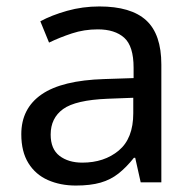

<svg xmlns="http://www.w3.org/2000/svg" viewBox="-20 -565 601 595"><path d="M288 -545Q386 -545 433 -502Q480 -459 480 -365V0H416L399 -76H395Q372 -47 347.5 -27.5Q323 -8 291.5 1Q260 10 215 10Q167 10 128.5 -7Q90 -24 68 -59.5Q46 -95 46 -149Q46 -229 109 -272.5Q172 -316 303 -320L394 -323V-355Q394 -422 365 -448Q336 -474 283 -474Q241 -474 203 -461.5Q165 -449 132 -433L105 -499Q140 -518 188 -531.5Q236 -545 288 -545ZM314 -259Q214 -255 175.5 -227Q137 -199 137 -148Q137 -103 164.5 -82Q192 -61 235 -61Q303 -61 348 -98.5Q393 -136 393 -214V-262Z"/></svg>

Font: Noto Sans Thai
Style: Regular
Weight: 400
Designer: Monotype Design Team
Foundry: Monotype Imaging Inc.
Version: Version 2.001